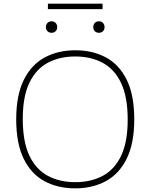

<svg xmlns="http://www.w3.org/2000/svg" viewBox="-20 -1025 826 1054"><path d="M393 9Q297.5 9 224.5 -30.2Q151.5 -69.5 110.2 -153.2Q69 -237 69 -370Q69 -503 110.8 -586.8Q152.5 -670.5 225.8 -709.8Q299 -749 393 -749Q488.5 -749 561.5 -709.8Q634.5 -670.5 675.8 -586.8Q717 -503 717 -370Q717 -237 675.2 -153.2Q633.5 -69.5 560.2 -30.2Q487 9 393 9ZM393 -25Q478 -25 543 -59.2Q608 -93.5 644.5 -169Q681 -244.5 681 -368Q681 -493.5 644.5 -569.8Q608 -646 543 -680.5Q478 -715 393 -715Q308 -715 243 -680.8Q178 -646.5 141.5 -571Q105 -495.5 105 -372Q105 -246.5 141.5 -170.2Q178 -94 243 -59.5Q308 -25 393 -25ZM523 -845Q509.5 -845 500.8 -853.5Q492 -862 492 -876Q492 -890.5 500.8 -899.2Q509.5 -908 523 -908Q536.5 -908 545.2 -899.2Q554 -890.5 554 -876Q554 -862 545.2 -853.5Q536.5 -845 523 -845ZM263 -845Q249.5 -845 240.8 -853.5Q232 -862 232 -876Q232 -890.5 240.8 -899.2Q249.5 -908 263 -908Q276.5 -908 285.2 -899.2Q294 -890.5 294 -876Q294 -862 285.2 -853.5Q276.5 -845 263 -845ZM243 -975V-1005H543V-975Z"/></svg>

Font: Encode Sans SC Expanded Thin
Style: Regular
Weight: 250
Width: 7
Designer: Multiple Designers
Foundry: Impallari Type
Version: Version 3.002